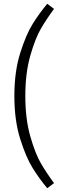

<svg xmlns="http://www.w3.org/2000/svg" viewBox="-20 -867 366 1016"><path d="M56 -359Q56 -488 87 -586.5Q118 -685 153.5 -741.5Q189 -798 230 -847L266 -820Q226 -766 196.5 -715.5Q167 -665 140.5 -573Q114 -481 114 -359Q114 -237 140.5 -145Q167 -53 196.5 -2.5Q226 48 266 102L230 129Q189 80 153.5 23.5Q118 -33 87 -131.5Q56 -230 56 -359Z"/></svg>

Font: Biryani UltraLight
Style: Regular
Weight: 250
Designer: Dan Reynolds and Mathieu Réguer
Foundry: Dan Reynolds and Mathieu Réguer
Version: Version 1.003; ttfautohint (v1.1) -l 5 -r 5 -G 72 -x 0 -D la